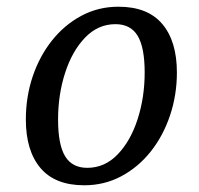

<svg xmlns="http://www.w3.org/2000/svg" viewBox="-20 -540 592 572"><path d="M231 12Q144 12 100.5 -39.5Q57 -91 57 -184Q57 -252 77.5 -312.5Q98 -373 135 -419.5Q172 -466 222.5 -493Q273 -520 333 -520Q420 -520 463.5 -468.5Q507 -417 507 -324Q507 -257 486.5 -196Q466 -135 429 -88.5Q392 -42 341.5 -15Q291 12 231 12ZM240 -40Q292 -40 330.5 -80Q369 -120 390 -185Q411 -250 411 -324Q411 -399 390 -433.5Q369 -468 324 -468Q272 -468 233.5 -428Q195 -388 174 -323Q153 -258 153 -184Q153 -109 174 -74.5Q195 -40 240 -40Z"/></svg>

Font: Source Serif 4 Caption
Style: Italic
Weight: 400
Italic angle: -12°
Designer: Frank Grießhammer
Foundry: Adobe Systems Incorporated
Version: Version 4.004;hotconv 1.0.117;makeotfexe 2.5.65602